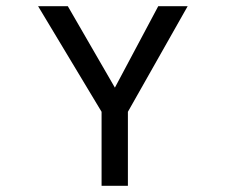

<svg xmlns="http://www.w3.org/2000/svg" viewBox="-20 -600 746 620"><path d="M491 -580 351 -317 199 -580H103L308 -239V0H393V-239L586 -580Z"/></svg>

Font: Charger Monospace
Style: Regular
Weight: 400
Designer: Jasper
Foundry: Cannot Into Space Fonts
Version: Version 0.980